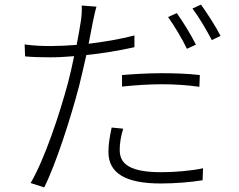

<svg xmlns="http://www.w3.org/2000/svg" viewBox="-20 -787 1040 834"><path d="M831 -593C810 -636 773 -695 748 -730L710 -713C737 -676 773 -615 792 -575ZM510 -411C568 -417 627 -421 685 -421C740 -421 797 -417 846 -410L848 -461C799 -467 738 -469 682 -469C620 -469 558 -465 510 -461ZM564 -633C502 -617 432 -605 365 -597C372 -631 378 -663 383 -690C387 -708 393 -739 399 -758L335 -763C336 -744 335 -717 331 -694C328 -673 321 -635 313 -592C272 -589 234 -587 201 -587C167 -587 129 -588 87 -594L89 -542C124 -539 158 -538 199 -538C230 -538 265 -540 302 -543C294 -502 284 -461 275 -426C238 -288 173 -94 113 8L172 27C223 -74 288 -277 324 -415C335 -459 345 -504 355 -548C424 -555 497 -567 564 -582ZM465 -233C456 -191 451 -159 451 -127C451 -32 530 10 678 10C744 10 810 4 860 -4L862 -56C809 -45 741 -39 679 -39C521 -39 500 -90 500 -137C500 -164 505 -195 515 -228ZM816 -750C844 -713 877 -657 900 -613L938 -631C919 -669 879 -731 853 -767Z"/></svg>

Font: Noto Sans T Chinese Light
Style: Regular
Weight: 300
Designer: Ryoko NISHIZUKA (kana & ideographs); Paul D. Hunt (Latin, Greek & Cyrillic); Wenlong ZHANG (bopomofo); Sandoll Communica
Foundry: Adobe Systems Incorporated
Version: Version 1.000;PS 1;hotconv 1.0.78;makeotf.lib2.5.61930